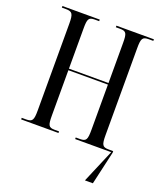

<svg xmlns="http://www.w3.org/2000/svg" viewBox="-165 -820 962 1136"><g transform="rotate(20 316.5 -252.0)"><path d="M29 0H264V-10H236C198 -10 192 -22 192 -84V-369H441V-86C441 -22 435 -10 395 -10H369V0H596L507 210H557L605 0V-10H576C537 -10 530 -22 530 -84V-630C530 -692 537 -704 576 -704H605V-714H369V-704H395C435 -704 441 -692 441 -630V-379H192V-631C192 -692 198 -704 236 -704H264V-714H29V-704H54C95 -704 103 -692 103 -629V-84C103 -22 96 -10 57 -10H29Z"/></g></svg>

Font: Noto Serif Display ExtraCondensed
Style: Regular
Weight: 400
Width: 2
Designer: Monotype Design Team
Foundry: Monotype Imaging Inc.
Version: Version 2.009